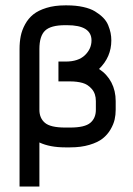

<svg xmlns="http://www.w3.org/2000/svg" viewBox="-20 -532 490 709"><path d="M125.5 -126.5Q125.5 -95.7 146 -78.4Q166.5 -61 220.7 -61H239.3Q293 -61 313.5 -78.4Q334 -95.7 334 -126.5V-158.7Q334 -186 319.3 -203.1Q304.7 -220.2 284.7 -225.8Q264.6 -231.4 238.8 -231.4H195.8V-304.7H222.7Q269 -304.7 293.5 -328.1Q317.9 -351.6 317.9 -382.8Q317.9 -439 227.5 -439H220.7Q167.5 -439 146.5 -418.9Q125.5 -398.9 125.5 -351.1ZM52.2 -351.1Q52.2 -377 56.6 -398.9Q61 -420.9 72.8 -442.4Q84.5 -463.9 103 -478.8Q121.6 -493.7 151.6 -502.9Q181.6 -512.2 220.7 -512.2H227.5Q260.3 -512.2 286.9 -506.3Q313.5 -500.5 330.8 -490Q348.1 -479.5 360.6 -467Q373 -454.6 379.4 -439.2Q385.7 -423.8 388.4 -410.4Q391.1 -397 391.1 -382.8Q391.1 -321.3 345.7 -277.3Q375.5 -257.8 391.4 -227.3Q407.2 -196.8 407.2 -158.7V-126.5Q407.2 -107.9 403.3 -90.6Q399.4 -73.2 388.2 -54Q377 -34.7 359.1 -20.5Q341.3 -6.3 310.3 2.9Q279.3 12.2 239.3 12.2H220.7Q164.1 12.2 125.5 -5.9V156.7H52.2Z"/></svg>

Font: Anka/Coder Narrow
Style: Regular
Weight: 400
Width: 3
Monospace: yes
Version: Version 001.100